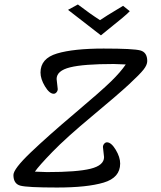

<svg xmlns="http://www.w3.org/2000/svg" viewBox="-20 -832 718 858"><path d="M233 -479 238 -434Q238 -426 232.5 -419.5Q227 -413 220 -413Q201 -413 181 -446Q161 -479 161 -508Q161 -571 235 -593Q309 -615 443 -615Q577 -615 607.5 -606.5Q638 -598 638 -559Q638 -542 621.5 -521Q605 -500 556.5 -455Q508 -410 391.5 -313Q275 -216 214 -153Q153 -90 136 -65Q178 -63 190 -63Q325 -63 385 -78Q445 -93 445 -130L440 -175Q440 -183 445.5 -189.5Q451 -196 458 -196Q477 -196 497 -163Q517 -130 517 -101Q517 -38 443 -16Q369 6 235 6Q101 6 70.5 -2.5Q40 -11 40 -50Q40 -77 117.5 -151Q195 -225 314 -325.5Q433 -426 476 -468Q519 -510 542 -544Q500 -546 488 -546Q353 -546 293 -531Q233 -516 233 -479ZM431 -674 284 -788 328 -812Q383 -770 427 -742Q445 -755 530 -806L560 -782Q545 -765 458 -696Z"/></svg>

Font: Marck Script
Style: Regular
Weight: 400
Designer: Denis Masharov, Marck Fogel
Foundry: Denis Masharov
Version: Version 1.002